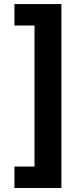

<svg xmlns="http://www.w3.org/2000/svg" viewBox="-20 -792 415 948"><path d="M51.3 136.2H283.2V-772H51.3V-666H150.4V30.3H51.3Z"/></svg>

Font: Raveo SemiBold
Style: Regular
Weight: 600
Designer: Jakub Foglar, Rasmus Andersson (Inter)
Foundry: Jakubfoglar.com
Version: Version 1.100;Glyphs 3.2.3 (3260)